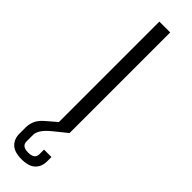

<svg xmlns="http://www.w3.org/2000/svg" viewBox="-303 -643 877 877"><g transform="rotate(45 135.0 -205.0)"><path d="M100 0V-650H170V0ZM170 0 107 51Q58 91 58 124V166Q58 197 99 197Q141 197 141 166V136H189V164Q189 198 167.5 219Q146 240 99 240Q53 240 31.5 219Q10 198 10 164V124Q10 104 18 83.5Q26 63 51 41L141 -36Z"/></g></svg>

Font: Unica One
Style: Regular
Weight: 400
Designer: Eduardo Rodriguez Tunni
Foundry: Eduardo Rodriguez Tunni
Version: Version 2.000; ttfautohint (v1.8.4.7-5d5b);gftools[0.9.23]